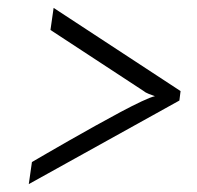

<svg xmlns="http://www.w3.org/2000/svg" viewBox="-20 -462 500 487"><path d="M438 -231 435 -207 53 5 61 -51Q73 -58 98 -72.5Q123 -87 154.5 -105Q186 -123 221 -142.5Q256 -162 286 -178Q316 -194 339.5 -205Q363 -216 373 -218Q365 -221 357 -224Q349 -227 343 -232L108 -386L116 -442Z"/></svg>

Font: Gamine
Style: Bold Italic
Weight: 700
Designer: Tapiwanashe Sebastian Garikayi
Version: Version 1.000